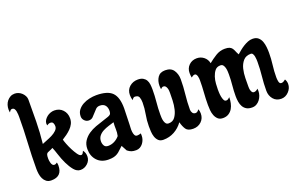

<svg xmlns="http://www.w3.org/2000/svg" viewBox="-77 -875 1833 1183"><g transform="rotate(-20 839.5 -284.0)"><path d="M67 -580Q80 -580 92 -575Q104 -570 113.5 -561Q123 -552 129 -540.5Q135 -529 135 -516Q135 -444 134 -372.5Q133 -301 125 -229Q136 -234 154.5 -241Q173 -248 191 -257Q209 -266 222 -278.5Q235 -291 235 -306Q235 -317 230.5 -326.5Q226 -336 213 -336Q201 -336 190 -327Q188 -333 188 -338Q188 -351 195 -362Q202 -373 212.5 -381.5Q223 -390 236 -394.5Q249 -399 261 -399Q295 -399 316 -376.5Q337 -354 337 -321Q337 -301 329 -285Q321 -269 308 -256Q295 -243 280 -232Q265 -221 250 -212Q252 -203 260 -182Q268 -161 279 -139.5Q290 -118 302 -101Q314 -84 324 -84Q332 -84 336.5 -92Q341 -100 343 -105Q357 -88 357 -64Q357 -37 336.5 -18Q316 1 290 1Q266 1 247.5 -21.5Q229 -44 214.5 -74.5Q200 -105 190 -136.5Q180 -168 172 -186Q160 -179 151 -176Q142 -173 136 -169.5Q130 -166 127.5 -158Q125 -150 125 -133Q125 -127 126 -119Q127 -111 129.5 -103Q132 -95 136.5 -89.5Q141 -84 149 -84Q154 -84 158.5 -86.5Q163 -89 167 -92Q170 -83 170 -72Q170 0 99 0Q79 0 66.5 -9.5Q54 -19 47 -33.5Q40 -48 37.5 -65Q35 -82 35 -98Q35 -183 40 -267Q45 -351 45 -436Q45 -442 44.5 -452.5Q44 -463 42 -473Q40 -483 35 -490Q30 -497 20 -497Q13 -497 8.5 -491.5Q4 -486 1 -481Q0 -486 -0.5 -491Q-1 -496 -1 -501Q-1 -516 3.5 -530Q8 -544 17 -555Q26 -566 38.5 -573Q51 -580 67 -580Z M536 -399Q610 -399 640.5 -368Q671 -337 671 -265Q671 -239 669.5 -212Q668 -185 668 -159Q668 -151 667 -138Q666 -125 667.5 -111.5Q669 -98 674 -88.5Q679 -79 690 -79Q702 -79 714 -84Q715 -80 715 -76Q715 -72 715 -68Q715 -55 710.5 -42.5Q706 -30 698 -19.5Q690 -9 678.5 -2.5Q667 4 653 4Q635 4 623 0Q611 -4 597 -15Q592 -24 587 -33.5Q582 -43 577 -52Q563 -40 553 -30Q543 -20 532.5 -13.5Q522 -7 508.5 -3.5Q495 0 474 0Q427 0 399.5 -29.5Q372 -59 372 -105Q372 -136 386.5 -158Q401 -180 423 -195Q445 -210 471 -219.5Q497 -229 520 -236Q543 -243 559 -249Q575 -255 578 -263Q581 -272 581 -281Q581 -304 569.5 -317.5Q558 -331 535 -331Q519 -331 508.5 -321Q498 -311 488.5 -299.5Q479 -288 468.5 -278Q458 -268 442 -268Q426 -268 414 -280Q402 -292 402 -308Q402 -333 415 -350Q428 -367 448 -378Q468 -389 491.5 -394Q515 -399 536 -399ZM467 -121Q467 -105 474.5 -92.5Q482 -80 500 -80Q522 -80 541.5 -90Q561 -100 575 -117Q580 -139 579 -161Q578 -183 580 -206Q564 -201 544.5 -195Q525 -189 507.5 -180Q490 -171 478.5 -156.5Q467 -142 467 -121Z M810 -402Q831 -402 844 -394.5Q857 -387 864 -375Q871 -363 873 -347Q875 -331 875 -313Q875 -272 871 -232Q867 -192 867 -152Q867 -144 867.5 -132Q868 -120 871 -109Q874 -98 880 -90.5Q886 -83 898 -83Q925 -83 939.5 -103Q954 -123 960.5 -150.5Q967 -178 968 -207.5Q969 -237 969 -256Q969 -262 968.5 -271Q968 -280 965 -288.5Q962 -297 957 -302.5Q952 -308 943 -308Q938 -308 933 -304.5Q928 -301 925 -297Q924 -303 923.5 -309Q923 -315 923 -321Q923 -352 938.5 -375Q954 -398 988 -398Q1026 -398 1043 -372.5Q1060 -347 1060 -313Q1060 -264 1054.5 -215.5Q1049 -167 1049 -117Q1049 -106 1055.5 -96Q1062 -86 1075 -86Q1083 -86 1088.5 -91Q1094 -96 1099 -102Q1104 -87 1104 -73Q1104 -41 1082.5 -20.5Q1061 0 1029 0Q994 0 981.5 -18.5Q969 -37 961 -67Q938 -35 905 -17Q872 1 833 1Q812 1 800.5 -10.5Q789 -22 783.5 -38.5Q778 -55 777 -74Q776 -93 776 -108Q776 -146 783 -183.5Q790 -221 790 -259Q790 -278 784.5 -293.5Q779 -309 756 -309Q750 -309 745 -303.5Q740 -298 738 -293Q732 -309 732 -328Q732 -362 755 -382Q778 -402 810 -402Z M1267 -343Q1290 -362 1318 -379.5Q1346 -397 1378 -397Q1398 -397 1408.5 -392.5Q1419 -388 1425 -380Q1431 -372 1435.5 -360.5Q1440 -349 1448 -335Q1459 -345 1472 -355.5Q1485 -366 1499.5 -375Q1514 -384 1529 -390Q1544 -396 1560 -396Q1583 -396 1596.5 -384.5Q1610 -373 1616.5 -355.5Q1623 -338 1625 -318Q1627 -298 1627 -281Q1627 -241 1622 -202Q1617 -163 1617 -123Q1617 -118 1617.5 -111Q1618 -104 1619.5 -96.5Q1621 -89 1624.5 -84Q1628 -79 1635 -79Q1643 -79 1650 -83Q1657 -87 1663 -92Q1672 -77 1672 -60Q1672 -32 1651 -10Q1630 12 1602 12Q1569 12 1550 -11Q1531 -34 1531 -66Q1531 -113 1536 -159Q1541 -205 1541 -252Q1541 -258 1540.5 -268.5Q1540 -279 1538 -288.5Q1536 -298 1531.5 -305.5Q1527 -313 1519 -313Q1486 -313 1468.5 -292.5Q1451 -272 1444 -243.5Q1437 -215 1436.5 -183Q1436 -151 1436 -129Q1436 -124 1436.5 -116.5Q1437 -109 1439.5 -101.5Q1442 -94 1446 -89Q1450 -84 1457 -84Q1465 -84 1472 -88Q1479 -92 1484 -97Q1485 -92 1485 -82Q1485 -67 1480 -52.5Q1475 -38 1466 -26Q1457 -14 1444 -6.5Q1431 1 1415 1Q1392 1 1378 -7.5Q1364 -16 1356 -30Q1348 -44 1345 -62Q1342 -80 1342 -99Q1342 -134 1345.5 -169Q1349 -204 1349 -239Q1349 -247 1348.5 -259Q1348 -271 1345 -282.5Q1342 -294 1336 -302Q1330 -310 1318 -310Q1295 -310 1282.5 -294.5Q1270 -279 1263 -257.5Q1256 -236 1254.5 -213Q1253 -190 1253 -175Q1253 -169 1253.5 -155.5Q1254 -142 1256.5 -128.5Q1259 -115 1264 -104.5Q1269 -94 1279 -94Q1286 -94 1292 -98Q1298 -102 1303 -107Q1303 -88 1299 -69Q1295 -50 1286 -34.5Q1277 -19 1261.5 -9Q1246 1 1224 1Q1203 1 1191 -10Q1179 -21 1172.5 -37.5Q1166 -54 1164.5 -72.5Q1163 -91 1163 -107Q1163 -147 1166 -186.5Q1169 -226 1169 -266Q1169 -270 1168.5 -278Q1168 -286 1166 -293Q1164 -300 1160.5 -305.5Q1157 -311 1150 -311Q1144 -311 1138 -307.5Q1132 -304 1127 -300Q1124 -315 1124 -330Q1124 -361 1144.5 -381Q1165 -401 1196 -401Q1222 -401 1242 -385Q1262 -369 1267 -343Z"/></g></svg>

Font: Gloria
Style: Regular
Weight: 400
Designer: Peter Wiegel
Foundry: Peter Wiegel
Version: Version 1.000